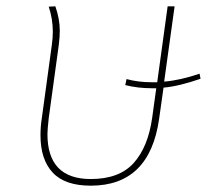

<svg xmlns="http://www.w3.org/2000/svg" viewBox="-20 -579 656 607"><path d="M497 -302 483 -203Q453 8 267 8Q185 8 146.5 -33.5Q108 -75 108 -151Q108 -179 112 -204L144 -438Q147 -459 147 -479Q147 -519 134 -558L155 -559Q169 -519 169 -482Q169 -462 166 -438L134 -205Q130 -169 130 -155Q130 -13 267 -13Q357 -13 402.5 -63.5Q448 -114 461 -206L474 -300H461Q415 -300 376 -310L380 -329Q417 -319 459 -319H477L510 -559H532L499 -321Q549 -325 611 -346L614 -330Q545 -306 497 -302Z"/></svg>

Font: FiraGO Thin
Style: Italic
Weight: 100
Italic angle: -8°
Designer: bBox Type GmbH
Foundry: bBox Type GmbH
Version: Version 1.001